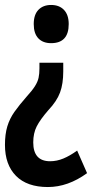

<svg xmlns="http://www.w3.org/2000/svg" viewBox="-32 -570 408 774"><path d="M245 -473Q245 -396 174 -396Q141 -396 122.5 -415.5Q104 -435 104 -473Q104 -511 123 -530.5Q142 -550 174 -550Q207 -550 226 -530Q245 -510 245 -473ZM223 -282Q223 -232 210 -197Q197 -162 163 -126Q130 -88 116 -60.5Q102 -33 102 4Q102 80 170 80Q197 80 223.5 69Q250 58 279 37L319 128Q242 184 161 184Q77 184 32.5 139Q-12 94 -12 14Q-12 -29 -2.5 -60.5Q7 -92 26.5 -119.5Q46 -147 75 -180Q97 -204 108.5 -222Q120 -240 123.5 -256.5Q127 -273 127 -294V-317H223Z"/></svg>

Font: Noto Sans Bengali ExtraCondensed SemiBold
Style: Regular
Weight: 600
Width: 2
Designer: Joana Ranito - Universal Thirst; Jelle Bosma - Monotype Design Team
Foundry: Universal Thirst ehf.
Version: Version 3.000; ttfautohint (v1.8.4.7-5d5b)